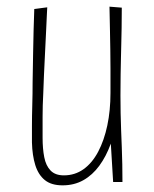

<svg xmlns="http://www.w3.org/2000/svg" viewBox="-20 -547 462 577"><path d="M168 10Q134 10 114.5 -6Q95 -22 86 -51Q77 -80 76 -119Q76 -140 76 -168.5Q76 -197 77 -231Q78 -265 78 -300Q79 -347 79.5 -387Q80 -427 81 -457.5Q82 -488 82.5 -504Q83 -520 83 -520L122 -525Q122 -525 121 -506Q120 -487 118.5 -452.5Q117 -418 114.5 -370.5Q112 -323 110 -266Q109 -248 108.5 -230.5Q108 -213 108 -196Q108 -179 108 -163.5Q108 -148 108 -133Q108 -100 113 -74.5Q118 -49 132 -34.5Q146 -20 172 -20Q205 -20 231 -38.5Q257 -57 275 -91Q293 -125 302.5 -170Q312 -215 312 -268L339 -285Q339 -239 332.5 -195Q326 -151 312.5 -114Q299 -77 278.5 -49Q258 -21 230.5 -5.5Q203 10 168 10ZM320 0 313 -116Q312 -154 312 -192.5Q312 -231 312 -268Q312 -311 312 -341Q312 -371 311.5 -397.5Q311 -424 310.5 -454Q310 -484 309 -527L346 -524Q346 -489 345.5 -463Q345 -437 344.5 -416Q344 -395 343.5 -373Q343 -351 342.5 -324Q342 -297 342 -260Q342 -233 342.5 -207Q343 -181 344 -155.5Q345 -130 346 -104.5Q347 -79 347.5 -53Q348 -27 348 0Z"/></svg>

Font: Truculenta Thin
Style: Regular
Weight: 250
Version: Version 1.002